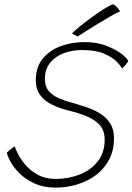

<svg xmlns="http://www.w3.org/2000/svg" viewBox="-20 -871 618 896"><path d="M240 4.5Q184 4.5 142.5 -14.2Q101 -33 73 -60.2Q45 -87.5 30 -114.8Q15 -142 12 -159Q15.5 -162 20 -166Q24.5 -170 29.8 -174.2Q35 -178.5 39.8 -182Q44.5 -185.5 49 -188Q51.5 -177.5 63.5 -153.2Q75.5 -129 98.5 -101.8Q121.5 -74.5 156.8 -55.2Q192 -36 240.5 -36Q298 -36 350.2 -56Q402.5 -76 435.5 -117Q468.5 -158 468.5 -220Q468.5 -262 445 -287.8Q421.5 -313.5 383 -329Q344.5 -344.5 298.5 -355.5Q254.5 -366.5 220.5 -383.8Q186.5 -401 166.8 -428.2Q147 -455.5 147 -495.5Q147 -556.5 178.5 -596Q210 -635.5 261.8 -655Q313.5 -674.5 375 -674.5Q433 -674.5 478 -656.8Q523 -639 549.5 -617.8Q576 -596.5 578.5 -585.5Q575 -579 565 -567.2Q555 -555.5 549.5 -551.5Q545 -562 525 -582.8Q505 -603.5 465.8 -620.5Q426.5 -637.5 363 -637.5Q316.5 -637.5 277 -622.5Q237.5 -607.5 213.5 -577.5Q189.5 -547.5 189.5 -503Q189.5 -467 207.8 -446Q226 -425 253.2 -413.2Q280.5 -401.5 307.5 -394Q345.5 -383.5 382 -371.2Q418.5 -359 447.8 -340.8Q477 -322.5 494.5 -294.8Q512 -267 512 -225.5Q512 -169 489.2 -126Q466.5 -83 427.8 -54Q389 -25 340.2 -10.2Q291.5 4.5 240 4.5ZM507.5 -851Q514 -848.5 520.2 -843Q526.5 -837.5 531.8 -830.8Q537 -824 540 -817.5Q525.5 -812 496.8 -795.5Q468 -779 435.5 -759.2Q403 -739.5 377 -723Q351 -706.5 342 -700.5L316 -715Q326.5 -726.5 351.8 -747Q377 -767.5 407.5 -789.8Q438 -812 465.2 -829.2Q492.5 -846.5 507.5 -851Z"/></svg>

Font: Grandstander Thin
Style: Italic
Weight: 100
Italic angle: -15°
Designer: Tyler Finck
Foundry: Etcetera Type Co
Version: Version 1.200